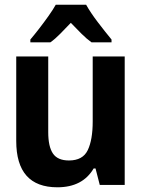

<svg xmlns="http://www.w3.org/2000/svg" viewBox="-20 -786 603 816"><path d="M224 10Q49 10 49 -187V-546H185V-224Q185 -163 205 -133.5Q225 -104 273 -104Q332 -104 353 -148Q374 -192 374 -270V-546H510V0H404L386 -70H378Q331 10 224 10ZM109 -618Q126 -638 146.5 -664.5Q167 -691 186.5 -718.5Q206 -746 217 -766H346Q365 -732 395.5 -692Q426 -652 454 -618V-606H369Q348 -621 326.5 -642.5Q305 -664 281 -689Q257 -664 235.5 -642Q214 -620 194 -606H109Z"/></svg>

Font: Noto Sans Mono SemiCondensed
Style: Bold
Weight: 700
Width: 4
Designer: Monotype Design Team
Foundry: Monotype Imaging Inc.
Version: Version 2.014